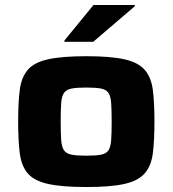

<svg xmlns="http://www.w3.org/2000/svg" viewBox="-20 -744 694 772"><path d="M327 8Q229 8 173 -4.5Q117 -17 91.5 -47Q66 -77 59.5 -127.5Q53 -178 53 -255Q53 -332 59.5 -382.5Q66 -433 91.5 -463Q117 -493 173 -505.5Q229 -518 327 -518Q425 -518 480.5 -505.5Q536 -493 562 -463Q588 -433 594.5 -382.5Q601 -332 601 -255Q601 -178 594.5 -127.5Q588 -77 562 -47Q536 -17 480.5 -4.5Q425 8 327 8ZM327 -118Q365 -118 386 -122Q407 -126 416 -139.5Q425 -153 427 -180.5Q429 -208 429 -255Q429 -302 427 -329.5Q425 -357 416 -370.5Q407 -384 386 -388Q365 -392 327 -392Q289 -392 268 -388Q247 -384 237.5 -370.5Q228 -357 226 -329.5Q224 -302 224 -255Q224 -208 226 -180.5Q228 -153 237.5 -139.5Q247 -126 268 -122Q289 -118 327 -118ZM239 -576V-581L356 -724H522V-719L355 -576Z"/></svg>

Font: Saira Expanded
Style: Bold
Weight: 700
Width: 7
Designer: Hector Gatti with collaboration of the Omnibus-Type team
Foundry: Omnibus-Type
Version: Version 1.100; ttfautohint (v1.8.3)